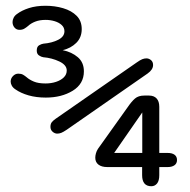

<svg xmlns="http://www.w3.org/2000/svg" viewBox="-20 -643 659 666"><path d="M17 -360Q17 -371 25 -379.2Q33 -387.5 43.5 -387.5Q53.5 -387.5 60 -383.8Q66.5 -380 72.5 -375Q82 -366.5 97.5 -360Q113 -353.5 138 -353.5Q157.5 -353.5 174.2 -359Q191 -364.5 201.2 -374.5Q211.5 -384.5 211.5 -398.5Q211.5 -417.5 185.8 -429.8Q160 -442 130 -444.5Q123 -445.5 115.2 -450.8Q107.5 -456 107.5 -467.5Q107.5 -481 115.5 -485.8Q123.5 -490.5 130.5 -491.5Q160.5 -494 182 -505Q203.5 -516 203.5 -534.5Q203.5 -547.5 194 -556.2Q184.5 -565 169.5 -569.5Q154.5 -574 138 -574Q117.5 -574 102.2 -568Q87 -562 77.5 -553Q71 -547.5 64.2 -543.5Q57.5 -539.5 47.5 -539.5Q37 -539.5 30.2 -547.5Q23.5 -555.5 23.5 -566.5Q23.5 -573.5 27.2 -581.2Q31 -589 39 -594.5Q55.5 -607 80.5 -615Q105.5 -623 138 -623Q170.5 -623 199.2 -614.5Q228 -606 245.8 -588.2Q263.5 -570.5 263.5 -542Q263.5 -513 244.5 -494.2Q225.5 -475.5 197.5 -469Q229 -462.5 250 -444.5Q271 -426.5 271 -395.5Q271 -352 232.2 -328.2Q193.5 -304.5 139 -304.5Q106 -304.5 79 -312.2Q52 -320 33.5 -333Q25 -338.5 21 -345.8Q17 -353 17 -360ZM178.5 -179.5Q170 -179.5 162.5 -186Q155 -192.5 155 -203Q155 -213.5 160 -219.5Q165 -225.5 173 -231L454.5 -426.5Q466.5 -435 473.8 -437.8Q481 -440.5 488 -440.5Q496.5 -440.5 503.8 -434.5Q511 -428.5 511 -417.5Q511 -401.5 492 -388L211.5 -193Q199.5 -185 192.5 -182.2Q185.5 -179.5 178.5 -179.5ZM505 3Q473 3 473 -35.5V-63.5H352Q332.5 -63.5 321.5 -72Q310.5 -80.5 310.5 -96Q310.5 -103 312.8 -111.2Q315 -119.5 320 -127L424.5 -273.5Q436.5 -291 448.2 -301.2Q460 -311.5 480.5 -311.5H497Q514 -311.5 523.2 -301.5Q532.5 -291.5 532.5 -272.5V-112.5H561.5Q577 -112.5 585.5 -106.2Q594 -100 594 -88Q594 -76 585.2 -69.8Q576.5 -63.5 561.5 -63.5H532.5V-35.5Q532.5 -16 524.8 -6.5Q517 3 505 3ZM376 -112.5H473.5V-253Z"/></svg>

Font: Sono Monospace Medium
Style: Regular
Weight: 500
Designer: Tyler Finck
Foundry: Tyler Finck
Version: Version 2.112